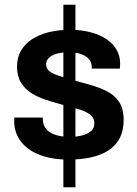

<svg xmlns="http://www.w3.org/2000/svg" viewBox="-20 -743 581 812"><path d="M248 49V-723H299V49ZM270 -68Q213 -68 170 -80.5Q127 -93 98 -115Q69 -137 54.5 -166.5Q40 -196 40 -231Q40 -236 40.5 -240Q41 -244 41 -246H161Q161 -244 161 -242Q161 -240 161 -238Q162 -211 178 -194.5Q194 -178 220 -171Q246 -164 275 -164Q301 -164 324.5 -169.5Q348 -175 363.5 -187.5Q379 -200 379 -220Q379 -246 359 -260Q339 -274 306.5 -283Q274 -292 237 -302Q204 -311 171 -322Q138 -333 111.5 -350Q85 -367 68.5 -394Q52 -421 52 -461Q52 -500 69 -529Q86 -558 116 -577.5Q146 -597 187 -607Q228 -617 276 -617Q323 -617 361.5 -607Q400 -597 428.5 -578.5Q457 -560 472.5 -533.5Q488 -507 488 -475Q488 -468 487.5 -461Q487 -454 487 -453H368V-460Q368 -479 356.5 -492.5Q345 -506 323.5 -514Q302 -522 270 -522Q246 -522 228 -518Q210 -514 198.5 -507Q187 -500 181 -491Q175 -482 175 -471Q175 -452 190 -441Q205 -430 230.5 -422Q256 -414 286 -405Q322 -395 360 -384.5Q398 -374 430.5 -358Q463 -342 483 -313Q503 -284 503 -236Q503 -190 485.5 -157.5Q468 -125 436.5 -105.5Q405 -86 362.5 -77Q320 -68 270 -68Z"/></svg>

Font: Archivo SemiBold
Style: Regular
Weight: 600
Designer: Hector Gatti
Foundry: Omnibus-Type
Version: Version 2.001